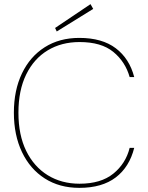

<svg xmlns="http://www.w3.org/2000/svg" viewBox="-20 -895 716 927"><path d="M363 12Q267 12 196 -33.5Q125 -79 86 -161Q47 -243 47 -351Q47 -459 86 -540.5Q125 -622 196 -667Q267 -712 363 -712Q473 -712 539 -662Q605 -612 628 -523H606Q585 -597 527 -644.5Q469 -692 364 -692Q277 -692 210.5 -652Q144 -612 106.5 -535.5Q69 -459 69 -351Q69 -243 106.5 -166.5Q144 -90 210.5 -49Q277 -8 364 -8Q467 -8 527 -56.5Q587 -105 606 -181H628Q605 -89 539 -38.5Q473 12 363 12ZM254 -743 246 -760 417 -875 430 -852Z"/></svg>

Font: DM Sans 10pt Thin
Style: Regular
Weight: 250
Version: Version 4.004;gftools[0.9.30]